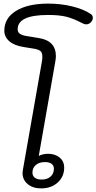

<svg xmlns="http://www.w3.org/2000/svg" viewBox="-20 -1035 535 1065"><path d="M105 -76Q105 -81 107 -93L212 -691Q215 -708 215 -720Q215 -743 204 -752Q193 -761 168 -765L112 -774Q60 -782 32 -806Q4 -830 4 -865Q4 -935 69.5 -975Q135 -1015 248 -1015Q317 -1015 380.5 -999.5Q444 -984 484 -957Q495 -949 495 -936Q495 -923 484 -911.5Q473 -900 459 -900Q447 -900 435 -907Q388 -932 348.5 -942Q309 -952 247 -952Q78 -952 78 -873Q78 -856 90.5 -847.5Q103 -839 128 -835L195 -824Q290 -809 290 -724Q290 -709 286 -689L195 -170Q203 -175 217.5 -178.5Q232 -182 246 -182Q286 -182 311 -161Q336 -140 336 -105Q336 -55 300 -22.5Q264 10 208 10Q162 10 133.5 -14Q105 -38 105 -76ZM279 -99Q279 -117 266 -126.5Q253 -136 229 -136Q198 -136 179 -120Q160 -104 160 -78Q160 -59 173.5 -49Q187 -39 211 -39Q242 -39 260.5 -55.5Q279 -72 279 -99Z"/></svg>

Font: Kodchasan
Style: Italic
Weight: 400
Italic angle: -10°
Version: Version 1.000; ttfautohint (v1.6)